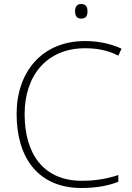

<svg xmlns="http://www.w3.org/2000/svg" viewBox="-20 -929 658 959"><path d="M385 -909C363 -909 355 -893 355 -873C355 -851 363 -836 385 -836C410 -836 417 -851 417 -873C417 -893 410 -909 385 -909ZM405 -688C461 -688 517 -679 571 -651L587 -686C532 -711 471 -724 405 -724C189 -724 63 -569 63 -360C63 -138 173 10 387 10C466 10 525 -3 571 -21V-55C521 -38 463 -26 389 -26C199 -26 103 -158 103 -359C103 -551 213 -688 405 -688Z"/></svg>

Font: Noto Sans Meetei Mayek ExtraLight
Style: Regular
Weight: 200
Designer: Monotype Design Team and Neelakash Kshetrimayum
Foundry: Monotype Imaging Inc.
Version: Version 2.002